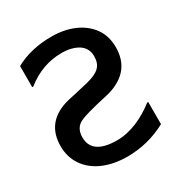

<svg xmlns="http://www.w3.org/2000/svg" viewBox="-140 -660 727 773"><g transform="rotate(-30 223.0 -273.0)"><path d="M413.6 -135.7H408.7C356 -94.2 291.5 -64.5 229 -64.5C151.4 -64.5 112.8 -91.3 112.8 -144.5C112.8 -168.5 120.6 -186.5 136.7 -198.7C154.8 -212.4 211.4 -226.6 281.7 -242.2C286.1 -243.7 289.6 -244.1 292 -244.6C371.6 -267.6 411.1 -316.4 411.1 -392.1C411.1 -426.8 402.3 -457 384.3 -481.9C348.1 -532.2 283.2 -558.6 207.5 -558.6C143.6 -558.6 87.4 -545.4 39.1 -519V-420.9H43.9C94.2 -460.9 149.4 -481 209.5 -481C240.7 -481 266.6 -474.6 287.1 -461.9C307.1 -448.7 317.4 -429.7 317.4 -404.3C317.4 -359.4 293.9 -339.8 239.3 -325.7C188.5 -313.5 155.8 -306.2 140.6 -303.2C59.6 -283.2 19 -234.4 19 -157.2C19 -124 27.8 -94.7 44.9 -68.8C79.6 -17.1 146 13.2 232.4 13.2C295.9 13.2 356.4 -2 413.6 -32.7Z"/></g></svg>

Font: SG Kara SemiBold
Style: Regular
Weight: 400
Designer: Damoon Khanjanzadeh
Version: Version 1.000